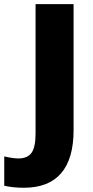

<svg xmlns="http://www.w3.org/2000/svg" viewBox="-94 -685 442 914"><path d="M-73.8 59.7Q-30.8 69.3 -7.1 69.3Q36.9 69.3 56.1 42.5Q75.3 15.7 75.3 -49.5V-665.3H256.3V-65.2Q256.3 70.8 196.9 139.8Q137.5 208.8 19.7 208.8Q-30.8 208.8 -73.8 199.2Z"/></svg>

Font: Khula ExtraBold
Style: Regular
Weight: 800
Designer: Erin McLaughlin, Steve Matteson
Version: Version 1.002;PS 1.0;hotconv 1.0.72;makeotf.lib2.5.5900; ttf